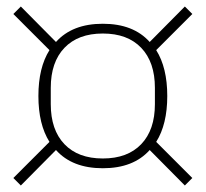

<svg xmlns="http://www.w3.org/2000/svg" viewBox="-20 -644 632 590"><path d="M296 -127Q202 -127 152 -183L44 -74L21 -97L132 -208Q98 -262 98 -349Q98 -436 132 -490L21 -601L44 -624L152 -515Q202 -571 296 -571Q390 -571 440 -515L548 -624L571 -601L460 -490Q494 -436 494 -349Q494 -262 460 -208L571 -97L548 -74L440 -183Q390 -127 296 -127ZM296 -157Q372 -157 414 -201Q456 -245 456 -324V-374Q456 -453 414 -497Q372 -541 296 -541Q220 -541 178 -497Q136 -453 136 -374V-324Q136 -245 178 -201Q220 -157 296 -157Z"/></svg>

Font: IBM Plex Sans Hebrew ExtraLight
Style: Regular
Weight: 200
Designer: Mike Abbink, Paul van der Laan, Pieter van Rosmalen, Yanek Iontef
Foundry: Bold Monday
Version: Version 1.2